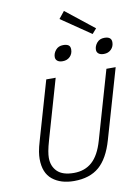

<svg xmlns="http://www.w3.org/2000/svg" viewBox="-112 -1138 885 1226"><g transform="rotate(-10 330.5 -525.5)"><path d="M466 -211 594 -655H654L524 -205Q491 -90 430 -37.5Q369 15 267 15Q181 15 127.5 -28Q74 -71 74 -162Q74 -182 78 -208Q82 -234 96 -281L204 -655H265L155 -273Q142 -228 137.5 -202Q133 -176 133 -159Q133 -104 167.5 -70Q202 -36 275 -36Q346 -36 393 -78Q440 -120 466 -211ZM574 -921 546 -889 354 -1020 391 -1066ZM328 -751Q306 -751 294 -760.5Q282 -770 282 -786Q282 -810 299.5 -831Q317 -852 348 -852Q370 -852 382 -844Q394 -836 394 -816Q394 -788 375.5 -769.5Q357 -751 328 -751ZM595 -751Q573 -751 561 -760.5Q549 -770 549 -786Q549 -810 566.5 -831Q584 -852 615 -852Q661 -852 661 -816Q661 -788 642.5 -769.5Q624 -751 595 -751Z"/></g></svg>

Font: Intel One Mono Light
Style: Italic
Weight: 300
Italic angle: -16°
Monospace: yes
Designer: Fred Shallcrass
Foundry: Frere-Jones Type LLC
Version: Version 1.004